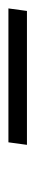

<svg xmlns="http://www.w3.org/2000/svg" viewBox="166 -942 84 456"><g transform="rotate(-90 208.0 -714.0)"><path d="M416 -736 410 -692H92L98 -736Z"/></g></svg>

Font: Chivo Thin Italic
Style: Regular
Weight: 100
Italic angle: -8.05°
Designer: Hector Gatti
Foundry: Omnibus-Type
Version: Version 1.007